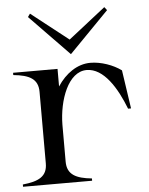

<svg xmlns="http://www.w3.org/2000/svg" viewBox="-53 -795 653 839"><g transform="rotate(-5 273.0 -375.5)"><path d="M209 -93V-255C210 -363 254 -484 335 -484C410 -484 465 -393 501 -300H514L489 -469C454 -495 401 -514 354 -514C297 -514 245 -478 209 -423V-500H14V-490C84 -483 122 -464 122 -407V-93C122 -36 84 -17 14 -10V0H317V-10C248 -17 209 -36 209 -93ZM100 -737 273 -559 447 -737 436 -751 273 -623 110 -751Z"/></g></svg>

Font: Sprat
Style: Regular
Weight: 400
Designer: Ethan Nakache
Foundry: Collletttivo
Version: Version 2.000;Glyphs 3.2 (3217)